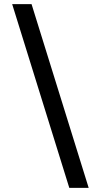

<svg xmlns="http://www.w3.org/2000/svg" viewBox="-20 -760 457 931"><path d="M410 151 133 -740H39L316 151Z"/></svg>

Font: IBMKR Medm
Style: Regular
Weight: 500
Designer: Mike Abbink; Paul van der Laan; Pieter van Rosmalen; Wujin Sim; Chorong Kim; Dohee Lee;
Foundry: Sandoll Inc.
Version: Version 1.002